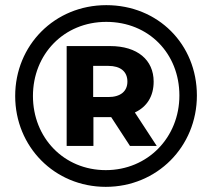

<svg xmlns="http://www.w3.org/2000/svg" viewBox="-20 -723 825 746"><path d="M393 -703C192 -703 39 -547 39 -350C39 -153 192 3 391 3C590 3 745 -153 745 -352C745 -551 594 -703 393 -703ZM391 -62C228 -62 108 -188 108 -350C108 -512 228 -638 393 -638C558 -638 677 -515 677 -352C677 -189 554 -62 391 -62ZM577 -406C577 -490 514 -544 408 -544H239V-156H343V-268H408H412L485 -156H589L504 -286C551 -308 577 -349 577 -406ZM342 -346V-467H401C448 -467 475 -445 475 -406C475 -368 448 -346 401 -346Z"/></svg>

Font: Montserrat Lite
Style: Bold
Weight: 700
Designer: Julieta Ulanovsky
Foundry: Julieta Ulanovsky
Version: Version 7.200;PS 007.200;hotconv 1.0.88;makeotf.lib2.5.64775